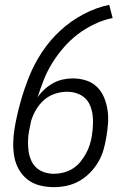

<svg xmlns="http://www.w3.org/2000/svg" viewBox="-20 -763 540 791"><path d="M202 8Q172 8 144 1Q116 -6 94 -23Q72 -40 58 -64.5Q44 -89 39 -116.5Q34 -144 34.5 -174Q35 -204 40 -234Q49 -287 64 -341Q79 -395 100 -447.5Q121 -500 153.5 -549Q186 -598 229 -637.5Q272 -677 324 -704.5Q376 -732 430 -743L444 -689Q406 -681 370 -664Q334 -647 302 -623Q270 -599 243.5 -568.5Q217 -538 196 -504.5Q175 -471 160.5 -434.5Q146 -398 135 -362Q147 -380 163.5 -395Q180 -410 199 -420.5Q218 -431 239 -435.5Q260 -440 280 -440Q309 -440 335 -431.5Q361 -423 379.5 -405Q398 -387 408.5 -362Q419 -337 423 -310Q427 -283 425 -255Q423 -227 418 -198Q414 -172 406.5 -146Q399 -120 385 -96Q371 -72 351 -51.5Q331 -31 306 -17Q281 -3 254.5 2.5Q228 8 202 8ZM202 -47Q221 -47 241 -52Q261 -57 279 -68Q297 -79 310.5 -95.5Q324 -112 334 -130Q344 -148 350 -167.5Q356 -187 359 -206V-207Q362 -228 363 -249Q364 -270 361.5 -289.5Q359 -309 351.5 -327.5Q344 -346 330 -359Q316 -372 296.5 -378.5Q277 -385 256 -385Q232 -385 207 -377Q182 -369 162 -351.5Q142 -334 128.5 -311Q115 -288 108 -264Q106 -254 104 -244.5Q102 -235 100 -225Q96 -204 95.5 -183Q95 -162 97.5 -142.5Q100 -123 107.5 -104.5Q115 -86 129 -73Q143 -60 162 -53.5Q181 -47 202 -47Z"/></svg>

Font: Iosevka Term Curly Lt Obl
Style: Regular
Weight: 300
Italic angle: -9°
Designer: Belleve Invis
Foundry: Belleve Invis
Version: Version 32.3.0